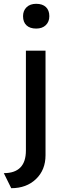

<svg xmlns="http://www.w3.org/2000/svg" viewBox="-50 -791 335 1008"><path d="M140 -641Q107 -641 89 -658Q71 -675 71 -706Q71 -735 89.5 -753Q108 -771 140 -771Q173 -771 191 -754Q209 -737 209 -706Q209 -677 190.5 -659Q172 -641 140 -641ZM9 197 -30 118Q86 118 86 -1V-525H189V24Q189 101 139 149Q89 197 9 197Z"/></svg>

Font: Lexend Deca
Style: Regular
Weight: 400
Designer: Bonnie Shaver-Troup, Thomas Jockin
Foundry: Lexend
Version: Version 1.008; ttfautohint (v1.8.4.7-5d5b)